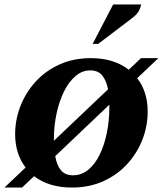

<svg xmlns="http://www.w3.org/2000/svg" viewBox="-28 -832 731 862"><path d="M-8 10 87 -80Q40 -141 40 -230Q40 -294 63.5 -355Q87 -416 131.5 -465Q176 -514 239 -542.5Q302 -571 380 -571Q483 -571 550 -519L605 -571H683L588 -481Q635 -420 635 -331Q635 -266 611.5 -205.5Q588 -145 543.5 -96Q499 -47 436 -18.5Q373 10 295 10Q192 10 125 -41L71 10ZM214 -208Q214 -204 214 -200L457 -431Q450 -469 431.5 -492.5Q413 -516 377 -516Q341 -516 311 -490.5Q281 -465 259.5 -421.5Q238 -378 226 -322.5Q214 -267 214 -208ZM300 -45Q338 -45 368.5 -70Q399 -95 420 -138.5Q441 -182 452 -237Q463 -292 463 -352Q463 -358 463 -362L220 -131Q226 -93 244.5 -69Q263 -45 300 -45ZM388 -635 480 -812H606Q603 -797 595 -782Q587 -767 563 -749L413 -635Z"/></svg>

Font: Spectral SC ExtraBold
Style: Italic
Weight: 800
Italic angle: -10°
Designer: Jean-Baptiste Levee
Foundry: Production Type
Version: Version 2.001